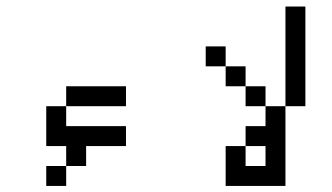

<svg xmlns="http://www.w3.org/2000/svg" viewBox="-20 -708 1040 602"><path d="M375 -250V-312.5H187.5V-375H125Q125 -375 125 -250H187.5V-187.5H125V-125H187.5V-187.5H250V-250ZM375 -375V-437.5H187.5V-375Z M687.5 -250Q687.5 -250 687.5 -125H875Q875 -125 875 -375H812.5V-312.5H750V-250ZM750 -187.5V-250H812.5V-187.5ZM812.5 -375V-437.5H750V-375ZM875 -375H937.5V-687.5H875ZM750 -437.5V-500H687.5V-437.5ZM687.5 -500V-562.5H625V-500Z"/></svg>

Font: UnifontExMono
Style: Regular
Weight: 500
Version: Version 15.0.06